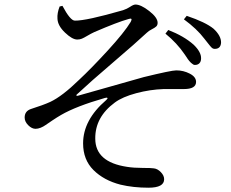

<svg xmlns="http://www.w3.org/2000/svg" viewBox="-20 -789 1040 863"><path d="M248 -759.8 260.7 -762.7Q295.9 -696.3 316.4 -696.3Q367.2 -695.3 533.2 -743.2Q550.8 -749 565.4 -758.8Q580.1 -768.6 588.9 -768.6Q613.3 -768.6 650.9 -739.3Q688.5 -710 688.5 -686.5Q688.5 -675.8 682.1 -669.9Q675.8 -664.1 662.1 -657.2Q648.4 -650.4 639.6 -641.6Q592.8 -597.7 489.3 -509.3Q385.7 -420.9 326.2 -365.2Q322.3 -362.3 323.2 -359.9Q324.2 -357.4 329.1 -358.4Q606.4 -437.5 626 -442.4Q750 -472.7 772.5 -472.7Q804.7 -472.7 833 -458Q861.3 -443.4 861.3 -420.9Q861.3 -388.7 806.6 -388.7H715.8Q654.3 -386.7 592.3 -370.1Q530.3 -353.5 496.1 -328.1Q407.2 -262.7 408.2 -166Q408.2 -60.5 550.8 -39.1Q581.1 -34.2 621.1 -34.2Q661.1 -34.2 671.9 -32.2Q688.5 -30.3 703.1 -15.1Q717.8 0 717.8 16.6Q717.8 54.7 647.5 54.7Q579.1 54.7 521.5 41Q446.3 21.5 399.9 -24.9Q353.5 -71.3 353.5 -144.5Q353.5 -250 457 -338.9Q464.8 -345.7 462.9 -348.6Q460.9 -351.6 451.2 -348.6Q322.3 -311.5 254.9 -272.5Q236.3 -261.7 215.8 -248Q195.3 -234.4 185.1 -227.1Q174.8 -219.7 162.6 -214.8Q150.4 -210 139.6 -210Q123 -210 106.9 -226.1Q90.8 -242.2 90.8 -260.7Q90.8 -289.1 118.2 -298.8Q173.8 -316.4 206.1 -331.1Q259.8 -356.4 335 -429.7Q389.6 -480.5 464.4 -562Q539.1 -643.6 567.4 -690.4Q573.2 -701.2 570.3 -704.1Q567.4 -707 556.6 -703.1Q509.8 -690.4 403.3 -644.5Q388.7 -637.7 373 -628.4Q357.4 -619.1 348.1 -615.2Q338.9 -611.3 327.1 -611.3Q304.7 -611.3 272 -642.6Q239.3 -673.8 238.3 -705.1Q236.3 -729.5 248 -759.8ZM806.6 -702.1 819.3 -717.8Q903.3 -689.5 939.5 -660.2Q974.6 -627.9 973.6 -596.7Q971.7 -569.3 945.3 -569.3Q937.5 -569.3 931.6 -574.7Q925.8 -580.1 915 -594.2Q904.3 -608.4 898.4 -615.2Q865.2 -659.2 806.6 -702.1ZM723.6 -637.7 736.3 -654.3Q806.6 -627 850.6 -587.9Q884.8 -554.7 883.8 -526.4Q883.8 -512.7 876.5 -504.9Q869.1 -497.1 856.4 -497.1Q852.5 -497.1 849.6 -498.5Q846.7 -500 843.3 -502.9Q839.8 -505.9 837.4 -507.8Q835 -509.8 830.6 -515.1Q826.2 -520.5 824.2 -523.4Q822.3 -526.4 817.4 -533.7Q812.5 -541 810.5 -543.9Q775.4 -595.7 723.6 -637.7Z"/></svg>

Font: GenYoMin TW TTF Medium
Style: Regular
Weight: 500
Version: Version 1.300